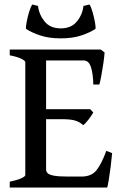

<svg xmlns="http://www.w3.org/2000/svg" viewBox="-20 -836 546 856"><path d="M422.9 -459H396Q395 -508.3 385.3 -537.4Q375.5 -566.4 353.5 -566.4H160.2L174.3 -615.2H429.2L446.3 -602.1Q445.3 -585.4 441.2 -556.2Q437 -526.9 431.9 -499.3Q426.8 -471.7 422.9 -459ZM351.1 -277.8Q335.9 -292 315.7 -298.3Q295.4 -304.7 254.4 -304.7H153.3L164.1 -349.1H382.3L396 -334.5Q388.2 -320.8 374.8 -303.2Q361.3 -285.6 351.1 -277.8ZM458 0H23.4V-25.9Q56.2 -32.7 74.5 -41Q92.8 -49.3 92.8 -55.7V-559.1Q92.8 -564.9 75.7 -573.7Q58.6 -582.5 23.4 -589.4V-615.2H256.3V-589.4Q223.6 -585.9 204.6 -581.3Q185.5 -576.7 185.5 -569.8V-80.1Q185.5 -70.8 192.6 -63.7Q199.7 -56.6 220.9 -52.7Q242.2 -48.8 285.2 -48.8H343.3Q388.2 -48.8 410.6 -77.6Q433.1 -106.4 454.1 -163.6L480 -153.3Q477.5 -125.5 473.4 -93.3Q469.2 -61 465.1 -35.4Q460.9 -9.8 458 0ZM251 -665Q197.8 -665 159.2 -678Q120.6 -690.9 95.7 -707.5Q94.7 -715.8 98.9 -738.3Q103 -760.7 110.1 -783.7Q117.2 -806.6 124 -815.9L149.4 -809.6Q153.8 -771.5 178.7 -740.5Q203.6 -709.5 251 -709.5Q297.9 -709.5 323 -740.5Q348.1 -771.5 352.1 -809.6L378.9 -815.9Q385.7 -806.6 392.3 -783.7Q398.9 -760.7 403.1 -738.3Q407.2 -715.8 405.8 -707.5Q381.3 -690.9 342.8 -678Q304.2 -665 251 -665Z"/></svg>

Font: Gentium Book Plus
Style: Regular
Weight: 400
Designer: Victor Gaultney, Annie Olsen, Iska Routamaa, Becca Hirsbrunner
Foundry: SIL International
Version: Version 6.101